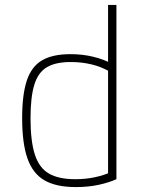

<svg xmlns="http://www.w3.org/2000/svg" viewBox="-20 -750 590 780"><path d="M288 10Q208 10 160.5 -17.5Q113 -45 91.5 -106.5Q70 -168 70 -270Q70 -366 89 -423Q108 -480 151 -505Q194 -530 266 -530Q315 -530 358.5 -519.5Q402 -509 437 -490L424 -460Q391 -479 351.5 -488.5Q312 -498 267 -498Q206 -498 170.5 -477Q135 -456 119.5 -406Q104 -356 104 -269Q104 -177 121.5 -122.5Q139 -68 178.5 -45Q218 -22 286 -22Q328 -22 365.5 -30Q403 -38 433 -52L419 -28V-730H453V-22Q422 -8 380 1Q338 10 288 10Z"/></svg>

Font: M PLUS Code Latin SemiExpanded ExtraLight
Style: Regular
Weight: 250
Width: 6
Designer: Coji Morishita
Foundry: UNDERFOREST DESIGN
Version: Version 1.002; ttfautohint (v1.8.3)